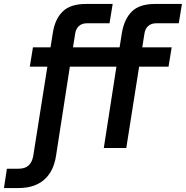

<svg xmlns="http://www.w3.org/2000/svg" viewBox="-128 -750 942 973"><path d="M-108 203 -93 105H-36Q-9 105 7 95.5Q23 86 31.5 68.5Q40 51 43 24L112 -412H23L39 -510H128L140 -585Q151 -654 190 -692Q229 -730 308 -730H443L427 -632H312Q288 -632 272.5 -618.5Q257 -605 253 -580L242 -510H478L490 -585Q502 -654 540.5 -692Q579 -730 658 -730H794L778 -632H663Q639 -632 623.5 -618.5Q608 -605 604 -580L593 -510H742L726 -412H577L512 0H398L462 -412H226L156 39Q144 119 95.5 161Q47 203 -35 203Z"/></svg>

Font: MuseoModerno Medium
Style: Italic
Weight: 500
Italic angle: -9°
Designer: Pablo Cosgaya, Héctor Gatti, Marcela Romero, and the Authors of The MuseoModerno Project.
Foundry: Omnibus-Type Team
Version: Version 1.003